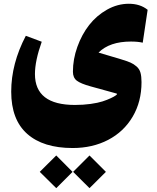

<svg xmlns="http://www.w3.org/2000/svg" viewBox="-20 -500 816 995"><path d="M444.3 306.2 528.3 390.1Q528.8 390.6 528.3 391.1L444.3 474.6Q443.8 475.1 443.4 474.6L359.4 391.1Q358.9 390.6 359.4 390.1L443.4 306.2Q443.8 305.7 444.3 306.2ZM272 306.2 355.5 390.1Q356 390.6 355.5 391.1L272 474.6Q271.5 475.1 271 474.6L186.5 391.1Q186 390.6 186.5 390.1L271 306.2Q271.5 305.7 272 306.2ZM658.7 -284.7Q547.9 -284.7 490.7 -227.5L606.9 -192.9Q639.2 -183.1 656 -175.8Q672.9 -168.5 687.7 -155.5Q702.6 -142.6 708 -123.3Q713.4 -104 713.4 -74.2Q713.4 26.9 667.5 104.7Q621.6 182.6 540.5 224.9Q459.5 267.1 356.4 267.1Q203.6 267.1 120.8 193.6Q38.1 120.1 38.1 -24.9Q38.1 -169.9 113.8 -314.5L196.3 -283.7Q161.1 -184.6 161.1 -116.2Q161.1 43.9 368.2 43.9Q411.1 43.9 449.5 38.6Q487.8 33.2 511.7 25.4Q535.6 17.6 553.7 9Q571.8 0.5 579.3 -5.1Q586.9 -10.7 586.9 -12.7Q586.9 -14.6 581.1 -16.1L450.2 -52.2Q398.4 -66.4 378.2 -81.8Q357.9 -97.2 357.9 -128.4Q357.9 -193.4 380.9 -257.3Q403.8 -321.3 442.1 -370.4Q480.5 -419.4 534.7 -450Q588.9 -480.5 647.9 -480.5Q706.1 -480.5 745.1 -449.2Q731.4 -354 719.7 -278.8Q694.3 -284.7 658.7 -284.7Z"/></svg>

Font: Sahel Black FD-WOL
Style: Black-FD-WOL
Weight: 900
Foundry: Saber Rastikerdar (saber.rastikerdar@gmail.com)
Version: Version 2.0.2